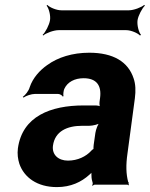

<svg xmlns="http://www.w3.org/2000/svg" viewBox="-20 -753 611 783"><path d="M500 -128 530 -352C534 -383 533 -410 525 -433C503 -501 442 -538 344 -538C275 -538 216 -519 173 -488C143 -467 114 -436 101 -397C97 -382 83 -365 73 -358L76 -355C85 -362 108 -370 123 -370H216C224 -370 234 -364 236 -359L239 -361C237 -366 239 -383 242 -390C255 -419 285 -434 321 -434C374 -434 395 -404 388 -353L386 -338C385 -331 386 -318 389 -314L392 -317C389 -321 376 -323 369 -323H321C187 -323 71 -279 53 -148C50 -125 53 -104 59 -85C78 -30 131 10 212 10C269 10 312 -11 344 -40C349 -44 355 -50 357 -54L354 -55C352 -51 353 -43 353 -37C353 -26 355 -16 358 -7C359 -5 357 1 356 3L358 5C359 3 364 0 367 0H499C501 0 503 2 504 3L506 1C505 0 504 -2 504 -4C504 -5 506 -7 506 -7L503 -10C494 -43 493 -80 500 -128ZM196 -159C204 -218 254 -240 315 -240H344C358 -240 383 -246 391 -253L388 -256C380 -249 371 -225 369 -211L362 -162C362 -159 360 -145 362 -143L365 -146C363 -148 354 -141 352 -138C331 -115 297 -98 257 -98C218 -98 191 -122 196 -159ZM541 -671C544 -690 560 -720 571 -730L568 -733C557 -723 525 -711 506 -711H230C210 -711 182 -723 173 -733L170 -730C179 -720 187 -690 184 -671C181 -651 165 -621 154 -611L156 -608C167 -618 199 -630 219 -630H495C514 -630 542 -618 551 -608L555 -611C546 -621 538 -651 541 -671Z"/></svg>

Font: Asimov
Style: EdgeIt
Weight: 500
Designer: Google
Version: Version 2.000980: 2014